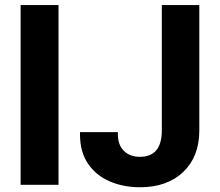

<svg xmlns="http://www.w3.org/2000/svg" viewBox="-20 -748 890 777"><path d="M216.8 -727.5V0H63.5V-727.5ZM545.9 9.8Q480.5 9.8 425.3 -13.4Q370.1 -36.6 336.9 -84.5Q303.7 -132.3 303.7 -205.1V-213.4H457V-205.1Q457 -161.6 481.4 -137.5Q505.9 -113.3 545.9 -113.3Q634.8 -113.3 634.8 -219.7V-727.5H786.6V-219.7Q786.6 -114.3 721.7 -52.2Q656.7 9.8 545.9 9.8Z"/></svg>

Font: Konkhmer Sleokchher
Style: Regular
Weight: 400
Designer: Suon May Sophanith
Version: Version 1.000; ttfautohint (v1.8.4.7-5d5b);gftools[0.9.23]